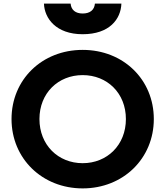

<svg xmlns="http://www.w3.org/2000/svg" viewBox="-20 -1034 918 1066"><path d="M439 12C664 12 834 -154 834 -373C834 -592 665 -757 439 -757C213 -757 44 -592 44 -373C44 -154 214 12 439 12ZM199 -373C199 -517 303 -617 439 -617C575 -617 679 -517 679 -373C679 -229 575 -128 439 -128C303 -128 199 -229 199 -373ZM224 -1014C227 -932 291 -844 439 -844C588 -844 651 -928 654 -1014H507C504 -979 480 -959 439 -959C399 -959 375 -979 372 -1014Z"/></svg>

Font: Mluvka ExtraBold
Style: Regular
Weight: 800
Designer: Modified by Jiří Krblich, Original typeface by Gumpita Rahayu
Foundry: Gumpita Rahayu & Jiří Krblich
Version: Version 2.000;Glyphs 3.1.1 (3134)